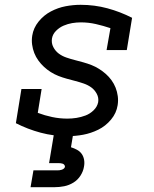

<svg xmlns="http://www.w3.org/2000/svg" viewBox="-20 -558 640 798"><path d="M261 8Q203 8 149 -6.5Q95 -21 46 -46L69 -188H153L137 -89Q166 -78 197 -71.5Q228 -65 260 -65Q279 -65 298 -68Q317 -71 335.5 -78Q354 -85 369 -99.5Q384 -114 388 -133Q391 -152 382 -168.5Q373 -185 359 -195Q345 -205 327.5 -211Q310 -217 292.5 -221.5Q275 -226 257 -231Q239 -236 222.5 -242.5Q206 -249 191 -258.5Q176 -268 163 -280Q150 -292 139.5 -306.5Q129 -321 122.5 -337.5Q116 -354 113.5 -372.5Q111 -391 114 -410Q119 -442 140.5 -468.5Q162 -495 191.5 -510.5Q221 -526 252.5 -532Q284 -538 315 -538Q373 -538 426.5 -523.5Q480 -509 529 -484L507 -350H423L439 -441Q409 -451 378.5 -458Q348 -465 316 -465Q298 -465 280 -462Q262 -459 244.5 -451.5Q227 -444 213 -430Q199 -416 196 -398Q193 -379 201.5 -362.5Q210 -346 224 -335.5Q238 -325 255.5 -319Q273 -313 290.5 -308.5Q308 -304 326 -299Q344 -294 360.5 -287.5Q377 -281 392 -271.5Q407 -262 420 -250.5Q433 -239 443.5 -224.5Q454 -210 460.5 -193.5Q467 -177 469.5 -158.5Q472 -140 469 -121Q464 -88 441.5 -61Q419 -34 388.5 -19Q358 -4 325.5 2Q293 8 261 8ZM107 220 119 150H219Q223 150 227.5 149.5Q232 149 236.5 147.5Q241 146 245 143Q249 140 250 135Q250 135 250 135Q250 135 250 135Q250 131 247.5 127.5Q245 124 241 122.5Q237 121 232.5 120.5Q228 120 224 120H184L204 0H284L275 54Q288 58 300 64.5Q312 71 319.5 81.5Q327 92 329.5 106Q332 120 329 135Q326 154 314.5 172Q303 190 285 201Q267 212 247 216Q227 220 207 220Z"/></svg>

Font: Iosevka Curly Slab Extended
Style: Italic
Weight: 400
Width: 7
Italic angle: -9°
Monospace: yes
Designer: Belleve Invis
Foundry: Belleve Invis
Version: Version 11.1.0; ttfautohint (v1.8.3)